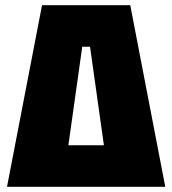

<svg xmlns="http://www.w3.org/2000/svg" viewBox="-20 -720 664 740"><path d="M482 -700 617 0H403L327 -540H297L221 0H7L142 -700ZM51 0V-160H494V0Z"/></svg>

Font: Tektur SemiCondensed ExtraBold
Style: Regular
Weight: 800
Width: 4
Designer: Adam Jagosz
Foundry: Adam Jagosz
Version: Version 1.005;gftools[0.9.30]